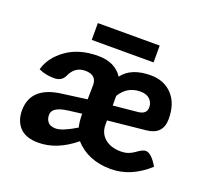

<svg xmlns="http://www.w3.org/2000/svg" viewBox="-101 -681 882 812"><g transform="rotate(20 339.5 -275.0)"><path d="M470.7 5.9Q368.2 5.9 308.6 -60.1Q228 5.9 145 5.9Q88.4 5.9 61 -22.9Q33.7 -51.8 33.7 -99.1Q33.7 -206.1 168.5 -223.1L278.8 -237.8L279.8 -302.2Q279.8 -348.1 228.5 -348.1Q182.1 -348.1 161.6 -302.2Q148.9 -273.4 114.3 -273.4Q75.2 -273.4 44.4 -288.1Q60.1 -345.2 116.9 -385.5Q173.8 -425.8 258.8 -425.8Q334.5 -425.8 369.1 -373Q407.7 -424.8 496.1 -424.8Q555.2 -424.8 592.3 -386Q629.4 -347.2 629.4 -275.9Q628.9 -207 557.6 -199.7L386.2 -182.1V-162.1Q386.2 -125 412.8 -101.8Q439.5 -78.6 486.3 -78.6Q518.6 -78.6 544.9 -97.9Q571.3 -117.2 584 -117.2Q610.4 -117.2 640.1 -65.9Q561 5.9 470.7 5.9ZM387.2 -249.5 497.1 -260.3Q535.2 -264.2 535.2 -294.9Q535.2 -316.4 520.5 -330.8Q505.9 -345.2 478 -345.2Q418.9 -345.2 387.2 -293ZM193.8 -75.7Q222.7 -75.7 284.2 -112.8Q277.8 -136.7 277.8 -172.9L216.3 -165Q147.5 -156.2 147.5 -120.6Q147.5 -101.1 158.2 -88.4Q168.9 -75.7 193.8 -75.7ZM487.3 -480H209V-555.7H487.3Z"/></g></svg>

Font: ALMAS
Style: Bold
Weight: 700
Designer: ALMAS Font/ by Husham Jawad Kadhim, derived from the Bainsely font by/ Paul James MIller
Foundry: High-Logic / Made with FontCreator
Version: Version 1.411;September 19, 2021;FontCreator 14.0.0.2814 32-